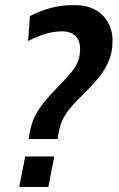

<svg xmlns="http://www.w3.org/2000/svg" viewBox="-20 -734 466 754"><path d="M92.5 -188 95.5 -206Q100.5 -238 111.5 -264.8Q122.5 -291.5 143 -319.5Q163.5 -347.5 198.5 -383Q235.5 -420.5 265 -456.5Q294.5 -492.5 294.5 -541.5Q294.5 -576 275.5 -593.5Q256.5 -611 225 -611Q189 -611 156.2 -600.2Q123.5 -589.5 90.5 -573L97.5 -671Q135.5 -690 176.5 -702Q217.5 -714 271 -714Q344.5 -714 383.2 -673.8Q422 -633.5 422 -574Q422 -527 405 -489.8Q388 -452.5 361 -421.2Q334 -390 304 -360.5Q270 -328 251 -303.5Q232 -279 223 -257.5Q214 -236 210 -212L206 -188ZM55.5 0 79 -119.5H193L170 0Z"/></svg>

Font: Cabin Condensed SemiBold
Style: Italic
Weight: 600
Width: 3
Italic angle: -10°
Designer: Pablo Impallari
Foundry: Pablo Impallari. http://www.impallari.com Igino Marini. http://www.ikern.com
Version: Version 3.001; ttfautohint (v1.8.3)